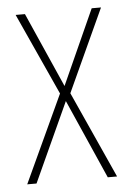

<svg xmlns="http://www.w3.org/2000/svg" viewBox="-44 -561 402 596"><g transform="rotate(-5 157.0 -263.5)"><path d="M143 -272 27 -527H56L159 -294L264 -527H293L175 -270L297 0H268L159 -247L46 0H17Z"/></g></svg>

Font: Noto Sans Thai ExtCond Thin
Style: Regular
Weight: 100
Width: 2
Designer: Monotype Design Team
Foundry: Monotype Imaging Inc.
Version: Version 2.002; ttfautohint (v1.8.4.7-5d5b)